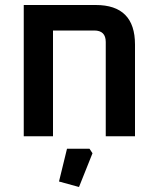

<svg xmlns="http://www.w3.org/2000/svg" viewBox="-20 -545 631 768"><path d="M75 0V-525H363Q520 -525 520 -367V0H403V-377Q403 -423 357 -423H192V0ZM216 181 248 50H338L350 68L296 203Z"/></svg>

Font: Oxanium ExtraLight SemiBold
Style: Regular
Weight: 600
Version: Version 2.000